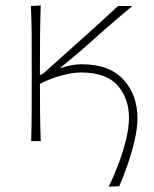

<svg xmlns="http://www.w3.org/2000/svg" viewBox="-20 -516 562 702"><path d="M377.5 166.5Q394.5 132.5 411.5 88Q428.5 43.5 440 -2.2Q451.5 -48 451.5 -85Q451.5 -156.5 409.8 -203.8Q368 -251 276 -251Q247 -251 206.5 -240.5Q166 -230 126 -209.5Q126 -152 126.5 -102.8Q127 -53.5 129 0H94Q95.5 -56.5 95.8 -108.5Q96 -160.5 96 -221V-271Q96 -332 95.8 -385Q95.5 -438 93 -494L129 -496Q127 -440 126.5 -386Q126 -332 126 -271V-241Q131.5 -244 137.5 -246.5L248.5 -346Q290 -383 331.2 -420.2Q372.5 -457.5 411.5 -494H464Q412.5 -451.5 364 -408.8Q315.5 -366 268 -324L199 -266.5Q216.5 -272 237.2 -276.5Q258 -281 280 -281Q378.5 -281 430.5 -225.8Q482.5 -170.5 482.5 -82.5Q482.5 -45.5 471.5 0.2Q460.5 46 445.2 89.8Q430 133.5 416 165Z"/></svg>

Font: Commissioner Flair Thin
Style: Regular
Weight: 100
Designer: Kostas Bartsokas
Foundry: Kostas Bartsokas
Version: Version 1.000; ttfautohint (v1.8.3)